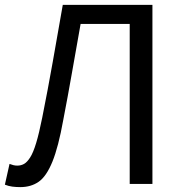

<svg xmlns="http://www.w3.org/2000/svg" viewBox="-20 -753 744 786"><path d="M63 13Q46 13 30.5 11Q15 9 0 3L19 -82Q27 -79 34.5 -77Q42 -75 51 -75Q66 -75 78.5 -82Q91 -89 103.5 -108.5Q116 -128 128 -167.5Q140 -207 153 -272Q176 -387 196 -500Q216 -613 237 -733H604V0H511V-655H310Q292 -555 275 -457.5Q258 -360 239 -262Q219 -151 194.5 -91Q170 -31 138.5 -9Q107 13 63 13Z"/></svg>

Font: Noto Sans TC
Style: Regular
Weight: 400
Designer: Ryoko NISHIZUKA  (kana, bopomofo & ideographs); Paul D. Hunt (Latin, Greek & Cyrillic); Sandoll Communications , Soo-you
Foundry: Adobe
Version: Version 2.004-H2;hotconv 1.0.118;makeotfexe 2.5.65603